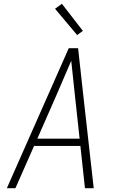

<svg xmlns="http://www.w3.org/2000/svg" viewBox="-20 -988 640 1008"><path d="M16 0 341 -735H390L417 -490L472 0H426L402 -222H159L61 0ZM176 -260H398L373 -490Q368 -535 363.5 -579.5Q359 -624 354 -669Q335 -624 315.5 -579.5Q296 -535 277 -490ZM385 -804 269 -942 305 -968 415 -826Z"/></svg>

Font: Iosevka SS04 XLt Ex
Style: Italic
Weight: 200
Width: 7
Italic angle: -9°
Monospace: yes
Designer: Belleve Invis
Foundry: Belleve Invis
Version: Version 19.0.0; ttfautohint (v1.8.4)